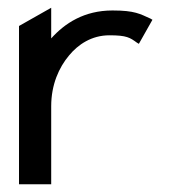

<svg xmlns="http://www.w3.org/2000/svg" viewBox="-20 -475 435 495"><path d="M29 0H112V-201C112 -257 132 -301 158 -332C181 -360 216 -384 262 -384C307 -384 315 -378 333 -365L338 -362L373 -424L368 -427C341 -439 328 -448 270 -448C197 -448 147 -415 112 -376V-455L29 -408Z"/></svg>

Font: Charger Sport
Style: DfBd
Weight: 400
Designer: Jasper
Foundry: Cannot Into Space Fonts
Version: Version 1.1